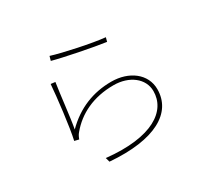

<svg xmlns="http://www.w3.org/2000/svg" viewBox="-157 -988 1314 1235"><g transform="rotate(-30 500.0 -370.0)"><path d="M336 -763 327 -731C402 -710 613 -668 702 -656L710 -686C621 -694 413 -738 336 -763ZM285 -599 252 -603C246 -518 220 -294 200 -210L233 -202C237 -214 244 -231 256 -244C333 -337 448 -394 598 -394C714 -394 802 -327 802 -233C802 -87 652 22 321 -13L330 19C658 45 830 -57 830 -231C830 -345 728 -421 597 -421C462 -421 342 -374 240 -272C254 -343 272 -519 285 -599Z"/></g></svg>

Font: Harano Aji Gothic K1 ExtraLight
Style: Regular
Weight: 250
Foundry: Masamichi Hosoda
Version: HaranoAjiGothicK1-ExtraLight version 20230610;ttx 4.39.4